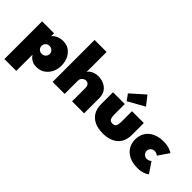

<svg xmlns="http://www.w3.org/2000/svg" viewBox="-27 -1354 2227 2227"><g transform="rotate(45 1087.0 -240.0)"><path d="M226.5 208H32V-410.5H228V-362.5Q237 -375.5 256 -389.2Q275 -403 303.2 -412.8Q331.5 -422.5 366.5 -422.5Q428 -422.5 470 -391.5Q512 -360.5 533.5 -311Q555 -261.5 555 -205Q555 -148.5 531.5 -99Q508 -49.5 464 -18.8Q420 12 358.5 12Q318 12 290.5 -1.5Q263 -15 247.5 -31.8Q232 -48.5 226.5 -57.5ZM362.5 -205Q362.5 -222 354 -237Q345.5 -252 330.2 -261.2Q315 -270.5 295 -270.5Q275 -270.5 260 -261.2Q245 -252 236.5 -237Q228 -222 228 -205Q228 -188 236.5 -173Q245 -158 260 -149Q275 -140 295 -140Q315 -140 330.2 -149Q345.5 -158 354 -173Q362.5 -188 362.5 -205Z M944.5 -422.5Q990 -422.5 1032.8 -404.8Q1075.5 -387 1103.2 -348.2Q1131 -309.5 1131 -246.5V0H934V-216Q934 -248 920.2 -266.8Q906.5 -285.5 880 -285.5Q862.5 -285.5 846.8 -277Q831 -268.5 821.5 -253Q812 -237.5 812 -216V0H615V-688H812V-359Q818.5 -375 837.5 -389.5Q856.5 -404 884.5 -413.2Q912.5 -422.5 944.5 -422.5Z M1388.5 -232Q1388.5 -194 1400.8 -171Q1413 -148 1447 -148Q1482 -148 1494 -171Q1506 -194 1506 -232V-410.5H1700V-213Q1700 -143 1670.2 -92.5Q1640.5 -42 1584 -15Q1527.5 12 1447 12Q1367 12 1310.8 -15Q1254.5 -42 1224.8 -92.5Q1195 -143 1195 -213V-410.5H1388.5ZM1380.5 -448.5 1326.5 -523.5 1496 -674 1584 -563Z M2017.5 -140Q2038.5 -140 2053.2 -148Q2068 -156 2074.5 -162.5L2163 -31Q2153 -23 2133 -12.8Q2113 -2.5 2083.8 4.8Q2054.5 12 2017 12Q1936 12 1879.2 -16Q1822.5 -44 1792.8 -93Q1763 -142 1763 -205.5Q1763 -269.5 1792.8 -318.2Q1822.5 -367 1879.2 -394.8Q1936 -422.5 2017 -422.5Q2053.5 -422.5 2083.2 -415.5Q2113 -408.5 2134.2 -399Q2155.5 -389.5 2165 -381.5L2074.5 -249.5Q2071.5 -252.5 2063.8 -257.5Q2056 -262.5 2044.5 -266.5Q2033 -270.5 2017.5 -270.5Q1998 -270.5 1983 -261Q1968 -251.5 1959.5 -236.8Q1951 -222 1951 -205.5Q1951 -189 1959.5 -174Q1968 -159 1983 -149.5Q1998 -140 2017.5 -140Z"/></g></svg>

Font: League Spartan Thin Black
Style: Regular
Weight: 900
Version: Version 2.002